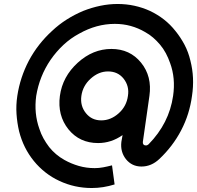

<svg xmlns="http://www.w3.org/2000/svg" viewBox="-20 -734 990 965"><path d="M571 -714Q528 -714 484.5 -705Q441 -696 398 -679Q355 -661 315.5 -636Q276 -611 241 -578Q206 -546 177 -509Q148 -472 125 -429Q81 -345 67 -252Q60 -206 63 -161.5Q66 -117 76 -74Q87 -31 105.5 6Q124 43 150 75Q176 107 208.5 132.5Q241 158 278 175Q316 193 357 202Q398 211 441 211Q470 211 498.5 206.5Q527 202 556 193L543 97Q520 103 498.5 107Q477 111 456 111Q414 111 376 100Q338 89 304 70Q281 57 262 41Q243 25 227 5Q211 -16 198.5 -38.5Q186 -61 178 -86Q164 -125 160 -166.5Q156 -208 162 -252Q170 -301 188 -346.5Q206 -392 234 -433Q263 -475 299 -508.5Q335 -542 378 -565Q465 -614 557 -614Q599 -614 637 -603.5Q675 -593 709 -573Q731 -561 749.5 -545Q768 -529 784 -510Q801 -490 813.5 -466.5Q826 -443 835 -417Q863 -341 850 -252Q830 -114 727 -9Q721 -3 713 -3Q705 -3 701 -8Q697 -13 698 -21L731 -252Q745 -350 689 -419Q633 -488 540 -488Q447 -488 371 -419Q294 -349 281 -252Q268 -154 324 -84Q380 -15 473 -15Q539 -15 596 -55L590 -21Q584 29 613 66Q643 103 691 103Q741 103 781 65Q814 34 841.5 -2Q869 -38 890 -78Q912 -120 925.5 -163.5Q939 -207 945 -252Q952 -298 950 -342Q948 -386 937 -429Q927 -472 907.5 -509Q888 -546 862 -578Q836 -611 804 -636Q772 -661 734 -679Q697 -696 656 -705Q615 -714 571 -714ZM523 -375Q572 -375 601 -339Q631 -301 623 -252Q616 -200 577 -165Q537 -129 489 -129Q441 -129 412 -165Q382 -202 389 -252Q396 -303 436 -339Q476 -375 523 -375Z"/></svg>

Font: Unageo
Style: Bold-Italic
Weight: 700
Designer: Richard Sepsi
Foundry: Richard Sepsi
Version: Version 2.000